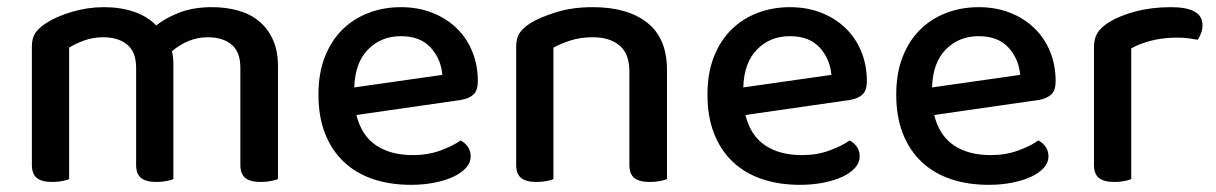

<svg xmlns="http://www.w3.org/2000/svg" viewBox="-20 -502 3395 536"><path d="M651 -313Q651 -357 626.5 -377.5Q602 -398 560 -398Q532 -398 506.5 -387.5Q481 -377 460 -359Q462 -351 463 -342Q464 -333 464 -324V-2Q457 1 444 3.5Q431 6 417 6Q388 6 374 -5Q360 -16 360 -42V-313Q360 -357 335 -377.5Q310 -398 268 -398Q240 -398 215 -389Q190 -380 173 -369V-2Q166 1 153.5 3.5Q141 6 126 6Q97 6 83 -5Q69 -16 69 -42V-372Q69 -395 78 -409Q87 -423 108 -437Q137 -456 181 -469Q225 -482 270 -482Q317 -482 354.5 -469Q392 -456 416 -431Q444 -453 482.5 -467.5Q521 -482 572 -482Q611 -482 645 -472.5Q679 -463 703.5 -442.5Q728 -422 742 -391Q756 -360 756 -317V-2Q748 1 735.5 3.5Q723 6 708 6Q679 6 665 -5Q651 -16 651 -42V-313Z M975 -181Q989 -124 1029.5 -96.5Q1070 -69 1133 -69Q1175 -69 1210 -82Q1245 -95 1266 -110Q1294 -94 1294 -65Q1294 -48 1281 -33.5Q1268 -19 1245.5 -8.5Q1223 2 1192.5 8Q1162 14 1127 14Q1069 14 1021.5 -2Q974 -18 940 -50Q906 -82 887.5 -129Q869 -176 869 -238Q869 -298 887 -343.5Q905 -389 936 -419.5Q967 -450 1009 -466Q1051 -482 1099 -482Q1147 -482 1186.5 -466.5Q1226 -451 1254.5 -423.5Q1283 -396 1298.5 -358Q1314 -320 1314 -275Q1314 -250 1302 -238.5Q1290 -227 1267 -223ZM1099 -401Q1044 -401 1007.5 -364Q971 -327 969 -258L1215 -293Q1211 -338 1182 -369.5Q1153 -401 1099 -401Z M1737 -303Q1737 -352 1709.5 -375Q1682 -398 1635 -398Q1600 -398 1572.5 -389Q1545 -380 1525 -369V-2Q1518 1 1505.5 3.5Q1493 6 1478 6Q1449 6 1435 -5Q1421 -16 1421 -42V-372Q1421 -395 1430 -409Q1439 -423 1460 -437Q1488 -454 1533 -468Q1578 -482 1635 -482Q1732 -482 1787 -438.5Q1842 -395 1842 -307V-2Q1835 1 1822 3.5Q1809 6 1794 6Q1765 6 1751 -5Q1737 -16 1737 -42V-303Z M2061 -181Q2075 -124 2115.5 -96.5Q2156 -69 2219 -69Q2261 -69 2296 -82Q2331 -95 2352 -110Q2380 -94 2380 -65Q2380 -48 2367 -33.5Q2354 -19 2331.5 -8.5Q2309 2 2278.5 8Q2248 14 2213 14Q2155 14 2107.5 -2Q2060 -18 2026 -50Q1992 -82 1973.5 -129Q1955 -176 1955 -238Q1955 -298 1973 -343.5Q1991 -389 2022 -419.5Q2053 -450 2095 -466Q2137 -482 2185 -482Q2233 -482 2272.5 -466.5Q2312 -451 2340.5 -423.5Q2369 -396 2384.5 -358Q2400 -320 2400 -275Q2400 -250 2388 -238.5Q2376 -227 2353 -223ZM2185 -401Q2130 -401 2093.5 -364Q2057 -327 2055 -258L2301 -293Q2297 -338 2268 -369.5Q2239 -401 2185 -401Z M2588 -181Q2602 -124 2642.5 -96.5Q2683 -69 2746 -69Q2788 -69 2823 -82Q2858 -95 2879 -110Q2907 -94 2907 -65Q2907 -48 2894 -33.5Q2881 -19 2858.5 -8.5Q2836 2 2805.5 8Q2775 14 2740 14Q2682 14 2634.5 -2Q2587 -18 2553 -50Q2519 -82 2500.5 -129Q2482 -176 2482 -238Q2482 -298 2500 -343.5Q2518 -389 2549 -419.5Q2580 -450 2622 -466Q2664 -482 2712 -482Q2760 -482 2799.5 -466.5Q2839 -451 2867.5 -423.5Q2896 -396 2911.5 -358Q2927 -320 2927 -275Q2927 -250 2915 -238.5Q2903 -227 2880 -223ZM2712 -401Q2657 -401 2620.5 -364Q2584 -327 2582 -258L2828 -293Q2824 -338 2795 -369.5Q2766 -401 2712 -401Z M3138 -2Q3131 1 3118.5 3.5Q3106 6 3091 6Q3062 6 3048 -5Q3034 -16 3034 -42V-370Q3034 -395 3044 -410.5Q3054 -426 3076 -440Q3105 -458 3150 -470Q3195 -482 3249 -482Q3337 -482 3337 -432Q3337 -420 3333 -409.5Q3329 -399 3324 -391Q3314 -393 3299 -395Q3284 -397 3267 -397Q3227 -397 3194 -388.5Q3161 -380 3138 -367Z"/></svg>

Font: Baloo Paaji 2 Medium
Style: Regular
Weight: 500
Designer: Shuchita Grover, Noopur Datye and Ek Type
Foundry: Ek Type
Version: Version 1.640;hotconv 1.0.111;makeotfexe 2.5.65597; ttfautoh